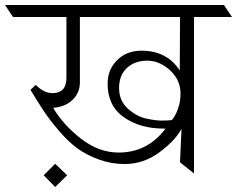

<svg xmlns="http://www.w3.org/2000/svg" viewBox="-72 -695 949 769"><path d="M138 -322Q194 -322 194 -383V-627H-20L-52 -675H825L857 -627H705V0L649 -45L655 -179Q630 -132 566.5 -85Q503 -38 427 -38Q373 -38 323 -56.5Q273 -75 237 -101.5Q201 -128 163.5 -172Q126 -216 103.5 -250Q81 -284 50 -335L71 -355Q104 -322 138 -322ZM248 -365Q248 -324 219 -295.5Q190 -267 141 -263Q181 -195 252.5 -139.5Q324 -84 403 -84Q519 -84 591 -180Q587 -180 583 -180Q489 -180 424 -225.5Q359 -271 359 -360Q359 -416 397 -454Q435 -492 495 -492Q596 -492 648 -413L649 -627H248ZM651 -320Q651 -375 609 -413.5Q567 -452 517.5 -452Q468 -452 436.5 -423Q405 -394 405 -342.5Q405 -291 440.5 -259.5Q476 -228 514 -220Q552 -212 575 -212Q598 -212 616 -214Q629 -228 640 -257Q651 -286 651 -320ZM103 7 149 -39 197 7 149 54Z"/></svg>

Font: Halant Light
Style: Regular
Weight: 300
Designer: Hitesh Malaviya (Devanagari), Satya Rajpurohit (Latin)
Foundry: Indian Type Foundry
Version: Version 1.101;PS 1.0;hotconv 1.0.78;makeotf.lib2.5.61930; tt